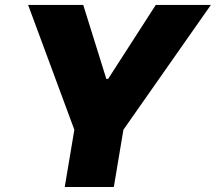

<svg xmlns="http://www.w3.org/2000/svg" viewBox="-20 -747 862 767"><path d="M92.3 -727.3H312.5L404.8 -431.8H411.9L602.3 -727.3H822.4L473 -228.7L434.7 0H238.6L277 -228.7Z"/></svg>

Font: Inter UI Black
Style: Italic
Weight: 900
Italic angle: -9.39999°
Designer: Rasmus Andersson
Foundry: rsms
Version: 3.2;8d6f07862